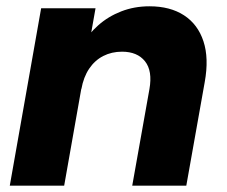

<svg xmlns="http://www.w3.org/2000/svg" viewBox="-20 -584 714 604"><path d="M10.8 0 109.4 -557.9H280.5L181.9 0ZM396 0 450 -303.2Q460.3 -360.8 436.2 -391.1Q412.1 -421.4 363.8 -421.4Q331.3 -421.4 304.7 -407.8Q278.2 -394.2 260.5 -367.9Q242.7 -341.6 235.9 -303.2L238.4 -442Q257.4 -476.3 288.8 -504.2Q320.2 -532.2 361.4 -548.2Q402.5 -564.2 450.2 -564.2Q515.2 -564.2 558.8 -535.9Q602.4 -507.5 620 -454.2Q637.6 -400.9 624.1 -326.1L566.1 0Z"/></svg>

Font: Poppins Variable
Style: Italic
Weight: 100
Italic angle: -10°
Designer: Jonny Pinhorn
Foundry: Indian Type Foundry
Version: Version 6.000